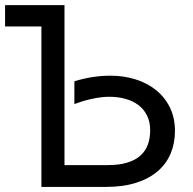

<svg xmlns="http://www.w3.org/2000/svg" viewBox="-20 -736 758 756"><path d="M272.9 -416Q306.2 -426.3 341.6 -432.1Q377 -438 415 -438Q467.3 -438 513.4 -423.6Q559.6 -409.2 594.2 -381.3Q628.9 -353.5 648.9 -313Q668.9 -272.5 668.9 -220.2Q668.9 -171.9 651.9 -131.3Q634.8 -90.8 600.6 -61.5Q566.4 -32.2 515.4 -16.1Q464.4 0 396.5 0H143.1V-631.8H0V-715.8H233.9V-85.9H403.8Q448.7 -85.9 480.5 -95.5Q512.2 -105 532.5 -123Q552.7 -141.1 562 -166.3Q571.3 -191.4 571.3 -223.1Q571.3 -256.8 558.8 -281.5Q546.4 -306.2 524.7 -322.5Q502.9 -338.9 473.4 -346.9Q443.8 -355 409.2 -355Q392.6 -355 374.8 -352.5Q356.9 -350.1 339.4 -346.2Q321.8 -342.3 304.9 -337.2Q288.1 -332 272.9 -326.2Z"/></svg>

Font: Arian AMU
Style: Regular
Weight: 400
Designer: Ruben Hakobyan (Tarumian)
Foundry: Ruben Hakobyan (Tarumian)
Version: Version 4.003